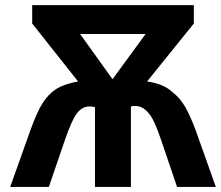

<svg xmlns="http://www.w3.org/2000/svg" viewBox="-20 -734 868 754"><path d="M201.2 -384.8Q232.9 -404.3 286.6 -414.1L106.4 -641.6V-713.9H741.2V-641.6L557.6 -414.1Q592.8 -408.7 616.2 -398.7Q639.6 -388.7 657.2 -372.1Q686.5 -350.1 707 -314.5Q727.5 -278.8 748 -223.6L827.6 0H675.3L611.8 -187Q598.1 -226.6 586.7 -251.7Q575.2 -276.9 563.5 -289.6Q541 -317.9 510.7 -317.9Q502 -317.9 494.1 -315.9V0H353V-313Q342.3 -315.9 331.5 -315.9Q301.3 -315.9 280.3 -286.6Q262.2 -262.2 235.8 -187L171.9 0H20L99.1 -221.7Q124.5 -293 147.2 -328.9Q169.9 -364.7 201.2 -384.8ZM551.8 -600.6H294.4L421.9 -422.9Z"/></svg>

Font: Viking Open Sans
Style: Bold
Weight: 700
Foundry: Ascender Corporation
Version: Version 2.001